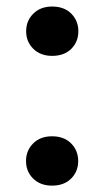

<svg xmlns="http://www.w3.org/2000/svg" viewBox="-20 -566 323 591"><path d="M140.1 5.4Q104 5.4 82 -16.4Q60.1 -38.1 60.1 -70.3Q60.1 -102.5 82 -124.5Q104 -146.5 140.1 -146.5Q177.2 -146.5 199 -124.5Q220.7 -102.5 220.7 -70.3Q220.7 -38.1 199 -16.4Q177.2 5.4 140.1 5.4ZM140.6 -394Q104.5 -394 82.5 -415.8Q60.5 -437.5 60.5 -469.7Q60.5 -502 82.5 -523.9Q104.5 -545.9 140.6 -545.9Q177.7 -545.9 199.5 -523.9Q221.2 -502 221.2 -469.7Q221.2 -437.5 199.5 -415.8Q177.7 -394 140.6 -394Z"/></svg>

Font: Heebo
Style: Bold
Weight: 700
Designer: Oded Ezer
Foundry: Ezer Type House
Version: Version 3.100